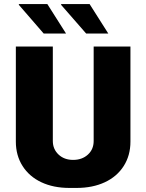

<svg xmlns="http://www.w3.org/2000/svg" viewBox="-20 -915 720 945"><path d="M240 -686V-221Q240 -181 268 -154.5Q296 -128 340 -128Q384 -128 412.5 -154Q441 -180 441 -221V-686H622V-218Q622 -150 589 -98Q556 -46 496 -18Q436 10 357 10H322Q243 10 183.5 -18Q124 -46 91 -98Q58 -150 58 -218V-686ZM305 -750H195L72 -892L74 -895H213ZM513 -750H404L280 -892L282 -895H421Z"/></svg>

Font: Chivo ExtraBold
Style: Regular
Weight: 800
Designer: Hector Gatti
Foundry: Omnibus-Type
Version: Version 1.007